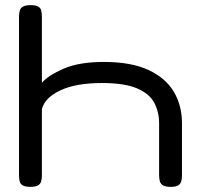

<svg xmlns="http://www.w3.org/2000/svg" viewBox="-20 -717 775 747"><path d="M98 10Q79 10 69 4.5Q59 -1 56.5 -11.5Q54 -22 54 -36V-652Q54 -666 57 -676Q60 -686 70 -691.5Q80 -697 99 -697Q119 -697 128.5 -691.5Q138 -686 140.5 -676Q143 -666 143 -651V-395Q168 -424 228 -450Q288 -476 384 -476Q490 -476 557 -445Q624 -414 656 -360.5Q688 -307 688 -237V-35Q688 -21 685 -11Q682 -1 673 4.5Q664 10 644 10Q625 10 615 4.5Q605 -1 602 -11.5Q599 -22 599 -36V-238Q599 -281 580.5 -316.5Q562 -352 513.5 -373Q465 -394 376 -394Q276 -394 215 -365.5Q154 -337 143 -292V-35Q143 -21 140 -11Q137 -1 127.5 4.5Q118 10 98 10Z"/></svg>

Font: Fredoka Expanded
Style: Regular
Weight: 400
Width: 7
Designer: Ben Nathan
Foundry: Milena B. Brandão, Ben Nathan
Version: Version 2.001